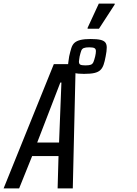

<svg xmlns="http://www.w3.org/2000/svg" viewBox="-58 -1043 761 1063"><path d="M-38 0 240 -688H361L345 0H261L266 -179H120L48 0ZM148 -254H269L282 -586H276ZM407 -634Q373 -634 354 -639Q335 -644 327 -654.5Q319 -665 319 -681Q319 -691 321 -703.5Q323 -716 325 -731Q331 -758 337 -777Q343 -796 355 -806.5Q367 -817 388.5 -822Q410 -827 444 -827Q479 -827 498 -822.5Q517 -818 525 -808Q533 -798 533 -780Q533 -771 531.5 -758Q530 -745 527 -731Q522 -703 515.5 -684.5Q509 -666 497.5 -655Q486 -644 465 -639Q444 -634 407 -634ZM415 -681Q436 -681 445.5 -685Q455 -689 459.5 -700Q464 -711 469 -731Q471 -740 472 -747Q473 -754 473 -760Q473 -772 465 -776.5Q457 -781 436 -781Q416 -781 406 -777Q396 -773 392 -762.5Q388 -752 383 -731Q382 -722 380.5 -714.5Q379 -707 379 -702Q379 -689 387 -685Q395 -681 415 -681ZM427 -884V-889L489 -1023H577V-1018L490 -884Z"/></svg>

Font: Saira ExtraCondensed Medium
Style: Italic
Weight: 500
Width: 2
Italic angle: -12°
Designer: Hector Gatti with collaboration of the Omnibus-Type team
Foundry: Omnibus-Type
Version: Version 1.101